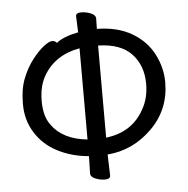

<svg xmlns="http://www.w3.org/2000/svg" viewBox="-53 -783 844 862"><g transform="rotate(-5 368.5 -352.5)"><path d="M323 -160V-571Q211 -551 160 -463Q133 -417 133 -349Q133 -281 162 -242Q212 -171 323 -160ZM407 -161Q526 -175 579 -273Q607 -322 607 -386Q607 -469 557.5 -521.5Q508 -574 407 -576ZM385 26Q365 26 343 17.5Q321 9 321 -8L323 -85Q247 -91 183.5 -123.5Q120 -156 84 -213.5Q48 -271 48 -341V-348Q48 -411 66.5 -458Q85 -505 112 -540Q139 -575 164 -594.5Q189 -614 202 -614Q217 -614 224 -604Q256 -630 323 -643L320 -716Q320 -731 345 -731Q365 -731 387 -722.5Q409 -714 409 -697L408 -651Q501 -650 565.5 -612Q630 -574 661.5 -512.5Q693 -451 693 -386Q693 -263 607.5 -178.5Q522 -94 407 -85L410 10Q410 26 385 26Z"/></g></svg>

Font: LXGW WenKai Lite Medium
Style: Regular
Weight: 500
Designer: LXGW / Fontworks Inc.
Foundry: LXGW / Fontworks Inc.
Version: Version 1.511; March 25, 2025